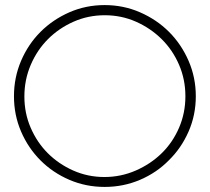

<svg xmlns="http://www.w3.org/2000/svg" viewBox="-20 -728 826 756"><path d="M645 -97Q597 -48 531.5 -20Q466 8 392 8Q318 8 253 -20Q188 -48 139.5 -96.5Q91 -145 63 -210Q35 -275 35 -349Q35 -423 63 -488.5Q91 -554 139.5 -602.5Q188 -651 253 -679.5Q318 -708 392 -708Q466 -708 531.5 -679.5Q597 -651 645.5 -602.5Q694 -554 722.5 -488.5Q751 -423 751 -349Q751 -275 722.5 -210Q694 -145 645 -97ZM168 -125Q211 -82 268.5 -56.5Q326 -31 391 -31Q456 -31 514.5 -56.5Q573 -82 616.5 -124.5Q660 -167 685 -225Q710 -283 710 -349Q710 -415 685 -473Q660 -531 616.5 -574Q573 -617 515.5 -642.5Q458 -668 392.5 -668Q327 -668 269.5 -642.5Q212 -617 169 -574Q126 -531 101 -472.5Q76 -414 76 -348Q76 -282 101 -224.5Q126 -167 168 -125Z"/></svg>

Font: Josefin Slab
Style: Regular
Weight: 400
Designer: Santiago Orozco
Foundry: Typemade
Version: Version 2.000